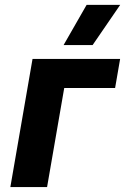

<svg xmlns="http://www.w3.org/2000/svg" viewBox="-20 -759 508 779"><path d="M112 -520H467.4L447 -402H240.6L171 0H22ZM238 -576.2 331.4 -739.2H467.6L355.8 -576.2Z"/></svg>

Font: Fixel Italic Variable 20240409 Display Thin
Style: Italic
Weight: 100
Italic angle: -10°
Designer: AlfaBravo + MacPaw
Foundry: Kyrylo Tkachov, Marchela Mozhyna, Serhii Makarenko, Maria Weinstein, Zakhar Kryvoshyya
Version: Version 1.211;Glyphs 3.2 (3225)